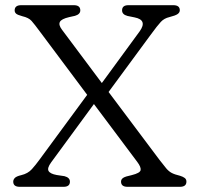

<svg xmlns="http://www.w3.org/2000/svg" viewBox="-20 -720 760 740"><path d="M595 -103.5Q611 -82.5 620.8 -71Q630.5 -59.5 641.8 -53.5Q653 -47.5 674 -42.5Q685.5 -39 692 -34Q698.5 -29 698.5 -20Q698.5 0 673.5 0H471.5Q446.5 0 446.5 -20Q446.5 -29 454.8 -34.5Q463 -40 487.5 -45Q520 -53 522 -64.5Q524 -76 509 -96L342 -319L177 -94Q161 -72 167.2 -61Q173.5 -50 198.5 -45.5L228.5 -41Q249.5 -35.5 249.5 -20Q249.5 0 225 0H56Q31 0 31 -20Q31 -27.5 37 -34Q43 -40.5 62 -45Q87.5 -51 102.8 -68Q118 -85 131 -103L316 -354.5L134 -598Q113 -626.5 101.8 -639.2Q90.5 -652 66 -657.5Q47.5 -662.5 42 -667.5Q36.5 -672.5 36.5 -680Q36.5 -700 62 -700H264.5Q289.5 -700 289.5 -680Q289.5 -665 269 -659L246.5 -654Q216.5 -647 210.8 -635.5Q205 -624 218.5 -606L372.5 -400L518.5 -599.5Q549.5 -643 498.5 -653L471.5 -658.5Q450.5 -664 450.5 -680Q450.5 -700 475 -700H648Q673 -700 673 -680.5Q673 -672 664.8 -666Q656.5 -660 632.5 -654Q613 -649.5 600 -635.8Q587 -622 560 -585L398.5 -365.5Z"/></svg>

Font: Fraunces 9pt S100 Light
Style: Regular
Weight: 300
Version: Version 1.000; ttfautohint (v1.8.3)